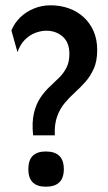

<svg xmlns="http://www.w3.org/2000/svg" viewBox="-20 -692 408 725"><path d="M105 -181Q100 -230 108 -264Q116 -298 131.5 -321.5Q147 -345 166 -363Q185 -381 202.5 -398Q220 -415 231 -436.5Q242 -458 242 -488Q242 -532 216.5 -554Q191 -576 155 -576Q135 -576 113.5 -568Q92 -560 74 -542Q56 -524 46 -495L23 -577Q35 -606 57 -627Q79 -648 108.5 -660Q138 -672 171 -672Q208 -672 240 -660.5Q272 -649 296 -627Q320 -605 333.5 -574Q347 -543 347 -503Q347 -462 334.5 -433.5Q322 -405 303 -383.5Q284 -362 263 -343Q242 -324 224 -302.5Q206 -281 195.5 -251.5Q185 -222 187 -181ZM153 13Q120 13 103.5 -3.5Q87 -20 87 -53Q87 -87 103.5 -103.5Q120 -120 153 -120Q187 -120 204 -103.5Q221 -87 221 -53Q221 13 153 13Z"/></svg>

Font: Bricolage Grotesque SemiCondensed Medium
Style: Regular
Weight: 500
Width: 4
Designer: Mathieu Triay
Foundry: Atelier Triay
Version: Version 1.001;gftools[0.9.33.dev8+g029e19f]